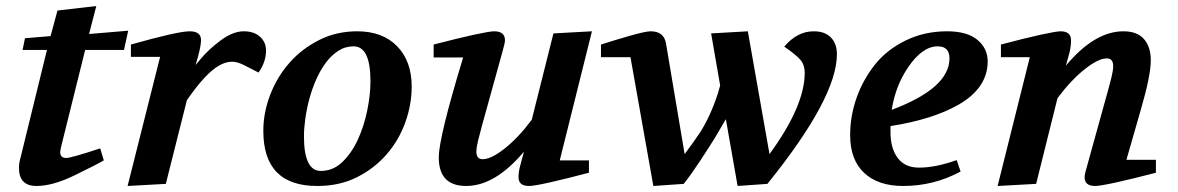

<svg xmlns="http://www.w3.org/2000/svg" viewBox="-20 -611 3916 638"><path d="M43 -53Q43 -70 49 -90L136 -445H55L63 -484L148 -491L171 -576L300 -591L276 -498L406 -509L392 -445H263L182 -119Q180 -109 180 -106Q180 -86 200 -86Q216 -86 313 -118L325 -78Q299 -63 227 -28Q155 7 101 7Q43 7 43 -53Z M404 7 512 -422H415V-463Q571 -507 610 -507Q648 -507 648 -478Q648 -460 638 -423L630 -395Q638 -405 645 -413Q672 -446 713 -476.5Q754 -507 790 -507Q824 -507 844 -489Q864 -471 864 -443Q864 -405 839 -370Q812 -384 790 -395Q768 -406 751 -406Q709 -406 660 -353Q635 -327 601 -278L531 0Z M855 -176Q855 -237 878 -296.5Q901 -356 942 -402.5Q983 -449 1040.5 -478Q1098 -507 1167 -507Q1251 -507 1299.5 -457.5Q1348 -408 1348 -323Q1348 -264 1327 -205Q1306 -146 1265.5 -99Q1225 -52 1167 -22.5Q1109 7 1034 7Q855 7 855 -176ZM990 -158Q990 -43 1046 -43Q1087 -43 1118 -73Q1149 -103 1169.5 -148Q1190 -193 1200.5 -245Q1211 -297 1211 -341Q1211 -457 1155 -457Q1127 -457 1104 -442Q1081 -427 1063 -403Q1045 -379 1031 -347.5Q1017 -316 1008 -282.5Q999 -249 994.5 -216.5Q990 -184 990 -158Z M1421 -420V-463Q1502 -484 1554.5 -495.5Q1607 -507 1622 -507Q1658 -507 1658 -477Q1658 -468 1649 -437L1582 -195Q1574 -166 1568.5 -143.5Q1563 -121 1563 -107Q1563 -82 1584 -82Q1612 -82 1657 -117.5Q1702 -153 1747 -213L1819 -500L1947 -507L1840 -78H1937V-37Q1857 -16 1805.5 -4.5Q1754 7 1738 7Q1703 7 1703 -22Q1703 -41 1709 -62L1721 -107Q1625 7 1529 7Q1438 7 1438 -88Q1438 -154 1519 -420Z M1977 -421V-463Q2017 -476 2071 -491.5Q2125 -507 2142 -507Q2186 -507 2193 -467L2255 -99Q2285 -139 2307 -172Q2341 -226 2365 -299Q2369 -313 2373 -327L2343 -500L2465 -507L2537 -99Q2654 -259 2654 -369Q2654 -396 2639 -413Q2624 -430 2586 -456Q2629 -507 2684 -507Q2721 -507 2741 -486.5Q2761 -466 2761 -431Q2761 -286 2530 0L2431 7L2392 -215L2355 -152Q2337 -123 2307.5 -78Q2278 -33 2252 0L2151 7L2075 -421Z M2805 -162Q2805 -226 2826.5 -286.5Q2848 -347 2887.5 -396.5Q2927 -446 2989.5 -476.5Q3052 -507 3127 -507Q3194 -507 3228 -478.5Q3262 -450 3262 -407Q3262 -319 3165 -263Q3079 -214 2939 -192V-172Q2939 -118 2963 -86Q2987 -54 3034 -54Q3089 -54 3159 -79L3172 -41Q3083 7 2981 7Q2898 7 2851.5 -36.5Q2805 -80 2805 -162ZM3135 -417Q3135 -457 3096 -457Q3045 -457 2998 -388Q2956 -327 2943 -246Q3135 -318 3135 -417Z M3295 7 3402 -421H3306V-463Q3385 -484 3437.5 -495.5Q3490 -507 3504 -507Q3539 -507 3539 -477Q3539 -458 3534 -437L3522 -393Q3617 -507 3713 -507Q3759 -507 3781.5 -481Q3804 -455 3804 -411Q3804 -360 3771 -247L3723 -80H3821V-37Q3740 -16 3687.5 -4.5Q3635 7 3619 7Q3584 7 3584 -22Q3584 -33 3593 -62L3660 -304Q3668 -332 3673.5 -355Q3679 -378 3679 -391Q3679 -417 3658 -417Q3630 -417 3585 -381.5Q3540 -346 3494 -285L3423 0Z"/></svg>

Font: Volkhov
Style: Bold Italic
Weight: 700
Designer: Cyreal (www.cyreal.org)
Foundry: Cyreal (www.cyreal.org)
Version: Version 1.001